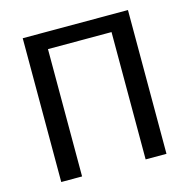

<svg xmlns="http://www.w3.org/2000/svg" viewBox="-102 -790 879 890"><g transform="rotate(-15 337.0 -345.0)"><path d="M184 -690V0H84V-690ZM500 -690V-611H176V-690ZM589 -690V0H489V-690Z"/></g></svg>

Font: Exo 2 Medium
Style: Regular
Weight: 500
Designer: Natanael Gama
Foundry: Natanael Gama
Version: Version 2.010